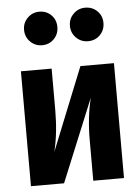

<svg xmlns="http://www.w3.org/2000/svg" viewBox="-55 -840 645 884"><g transform="rotate(-5 267.0 -398.5)"><path d="M482 0H340V-190Q340 -292 362 -382L205 0H52V-531H194V-339Q194 -234 173 -148L327 -531H482ZM237 -720Q237 -687 215 -664.5Q193 -642 160 -642Q128 -642 105.5 -664.5Q83 -687 83 -720Q83 -752 105.5 -774.5Q128 -797 160 -797Q193 -797 215 -775Q237 -753 237 -720ZM450 -720Q450 -687 428 -664.5Q406 -642 372 -642Q340 -642 317.5 -664.5Q295 -687 295 -720Q295 -752 317.5 -774.5Q340 -797 372 -797Q405 -797 427.5 -775Q450 -753 450 -720Z"/></g></svg>

Font: Fira Sans Condensed
Style: Bold
Weight: 700
Width: 3
Designer: bBox Type GmbH & Carrois Corporate GbR & Edenspiekermann AG
Foundry: bBox Type GmbH & Carrois Corporate GbR & Edenspiekermann AG
Version: Version 4.301